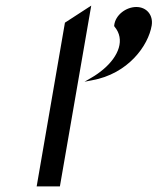

<svg xmlns="http://www.w3.org/2000/svg" viewBox="-20 -666 593 686"><path d="M467 -641C431 -641 392 -613 388 -575V-573L389 -571C428 -525 404 -465 350 -419C337 -408 322 -397 306 -388L282 -374L308 -379C438 -402 510 -503 522 -575C528 -612 504 -641 467 -641ZM194 0 306 -646 212 -585 111 0Z"/></svg>

Font: Charger Monospace
Style: Regular
Weight: 400
Designer: Jasper
Foundry: Cannot Into Space Fonts
Version: Version 0.980